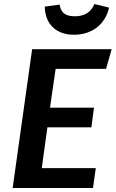

<svg xmlns="http://www.w3.org/2000/svg" viewBox="-20 -936 576 956"><path d="M348 -763C439 -763 504 -815 523 -898L450 -916C432 -874 400 -855 353 -855C309 -855 283 -870 277 -913L203 -903C204 -821 255 -763 348 -763ZM536 -691H140L43 0H443L457 -99H188L216 -302H435L448 -400H229L257 -593H508Z"/></svg>

Font: Fira Sans Medium
Style: Italic
Weight: 500
Italic angle: -8°
Designer: bBox Type GmbH & Carrois Corporate GbR & Edenspiekermann AG
Foundry: bBox Type GmbH & Carrois Corporate GbR & Edenspiekermann AG
Version: Version 4.301;PS 004.301;hotconv 1.0.88;makeotf.lib2.5.64775